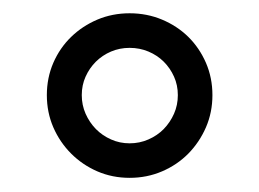

<svg xmlns="http://www.w3.org/2000/svg" viewBox="-20 -646 381 282"><path d="M48.8 -506.3Q48.8 -531.7 58.3 -553.7Q67.9 -575.7 84.5 -591.8Q101.1 -607.9 123 -617.2Q145 -626.5 170.4 -626.5Q195.8 -626.5 218 -617.2Q240.2 -607.9 256.6 -591.8Q272.9 -575.7 282.5 -553.7Q292 -531.7 292 -506.3Q292 -481 282.5 -459Q272.9 -437 256.6 -420.4Q240.2 -403.8 218 -394.3Q195.8 -384.8 170.4 -384.8Q145 -384.8 123 -394.3Q101.1 -403.8 84.5 -420.4Q67.9 -437 58.3 -459Q48.8 -481 48.8 -506.3ZM100.1 -506.3Q100.1 -491.7 105.7 -479Q111.3 -466.3 120.8 -456.5Q130.4 -446.8 143.1 -441.2Q155.8 -435.5 170.4 -435.5Q185.1 -435.5 198 -441.2Q210.9 -446.8 220.5 -456.5Q230 -466.3 235.6 -479Q241.2 -491.7 241.2 -506.3Q241.2 -521 235.6 -533.4Q230 -545.9 220.5 -555.4Q210.9 -564.9 198 -570.3Q185.1 -575.7 170.4 -575.7Q155.8 -575.7 143.1 -570.3Q130.4 -564.9 120.8 -555.4Q111.3 -545.9 105.7 -533.4Q100.1 -521 100.1 -506.3Z"/></svg>

Font: SengPathom
Style: Regular
Weight: 400
Designer: John M. Durdin
Foundry: Lao Script for Windows
Version: Version 1.300